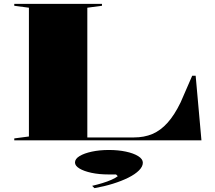

<svg xmlns="http://www.w3.org/2000/svg" viewBox="-20 -728 1115 996"><path d="M54 0V-10L130 -20V-688L54 -698V-708H509V-698L433 -688V-15H674Q728 -15 770.5 -33Q813 -51 849 -91Q885 -131 917 -197L977 -335H995L1025 0ZM470 248 458 236Q484 230 510.5 222Q537 214 558.5 204.5Q580 195 591 186L582 177H544Q494 177 454.5 168.5Q415 160 392 146Q369 132 369 115Q369 96 393 81.5Q417 67 457 58.5Q497 50 545 50Q593 50 633 58.5Q673 67 697 82Q721 97 721 116Q721 136 701 156Q681 176 646 193.5Q611 211 566 225Q521 239 470 248Z"/></svg>

Font: Kalnia Expanded Medium
Style: Regular
Weight: 500
Width: 7
Designer: Frida Medrano
Foundry: Frida Medrano
Version: Version 1.105